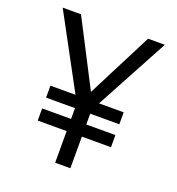

<svg xmlns="http://www.w3.org/2000/svg" viewBox="-131 -829 862 936"><g transform="rotate(20 300.0 -361.5)"><path d="M259 -164H109V-227H259V-283H109V-345H239L35 -723H130L305 -384L478 -723H565L361 -345H489V-283H338V-227H489V-164H338V0H259Z"/></g></svg>

Font: JuliaMono Latin
Style: Regular
Weight: 400
Monospace: yes
Designer: cormullion
Foundry: corm
Version: Version 0.049; ttfautohint (v1.8.4)